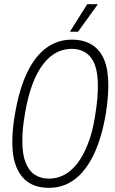

<svg xmlns="http://www.w3.org/2000/svg" viewBox="-20 -888 551 920"><path d="M215 12Q157 12 118.5 -12.5Q80 -37 59.5 -85.5Q39 -134 39 -207Q39 -237 42 -271Q45 -305 52 -343Q72 -461 110 -540Q148 -619 202 -658.5Q256 -698 324 -698Q381 -698 420.5 -673.5Q460 -649 479.5 -601Q499 -553 499 -479Q499 -449 496 -415Q493 -381 487 -343Q467 -225 428.5 -146Q390 -67 336.5 -27.5Q283 12 215 12ZM215 -32Q253 -32 287.5 -50Q322 -68 350.5 -105Q379 -142 401.5 -199Q424 -256 436 -335Q440 -359 442.5 -379.5Q445 -400 446.5 -417Q448 -434 448.5 -449Q449 -464 449 -477Q449 -539 434.5 -577.5Q420 -616 391.5 -635Q363 -654 324 -654Q285 -654 251 -636.5Q217 -619 188 -582Q159 -545 137 -488Q115 -431 101 -352Q97 -328 94 -307.5Q91 -287 89.5 -270Q88 -253 87.5 -239Q87 -225 87 -211Q87 -149 102.5 -109.5Q118 -70 146.5 -51Q175 -32 215 -32ZM315 -736 398 -868H447V-865L354 -736Z"/></svg>

Font: Archivo ExtraCondensed Thin
Style: Italic
Weight: 250
Width: 2
Italic angle: -10°
Designer: Hector Gatti
Foundry: Omnibus-Type
Version: Version 2.001